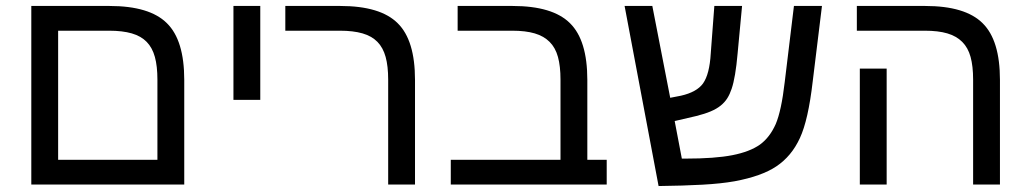

<svg xmlns="http://www.w3.org/2000/svg" viewBox="-20 -619 3454 644"><path d="M598 0H85V-599H347Q482 -599 540 -541Q598 -484 598 -351ZM175 -516V-83H508V-352Q508 -397 499.5 -428Q491 -459 472 -478.5Q453 -498 422 -507Q391 -516 346 -516Z M763 -599H853V-284H763Z M1372 0H1282V-352Q1282 -397 1273.5 -428Q1265 -459 1246 -478.5Q1227 -498 1196 -507Q1165 -516 1120 -516H937V-599H1121Q1256 -599 1314 -541Q1372 -484 1372 -351Z M1515 -516V-599H1699Q1834 -599 1892 -541Q1950 -484 1950 -351V-83H2015V0H1492V-83H1860V-352Q1860 -397 1851.5 -428Q1843 -459 1823.5 -478.5Q1804 -498 1773.5 -507Q1743 -516 1698 -516Z M2376 -599H2469L2454 -439Q2447 -359 2434 -321Q2428 -303 2419.5 -289.5Q2411 -276 2397.5 -265Q2384 -254 2364 -245.5Q2344 -237 2316 -230L2243 -213L2267 -87H2279Q2378 -87 2436.5 -98.5Q2495 -110 2529 -134Q2562 -158 2582 -203Q2601 -248 2612 -343L2643 -599H2737L2706 -346Q2691 -216 2663 -156Q2635 -95 2584 -61Q2535 -28 2444 -11Q2399 -3 2336 0.5Q2273 4 2189 5L2075 -599H2168L2228 -291L2264 -298Q2317 -310 2338 -339Q2360 -370 2364 -440Z M2954 0H2864V-389H2954ZM3334 0H3244V-352Q3244 -397 3235.5 -428Q3227 -459 3207.5 -478.5Q3188 -498 3157.5 -507Q3127 -516 3082 -516H2854V-599H3083Q3218 -599 3276 -541Q3334 -484 3334 -351Z"/></svg>

Font: Libra Sans
Style: Regular
Weight: 400
Foundry: Context Ltd
Version: Version 1.000; ttfautohint (v1.3)